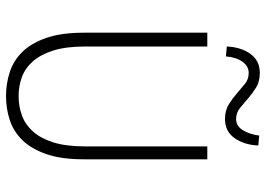

<svg xmlns="http://www.w3.org/2000/svg" viewBox="-143 -731 886 640"><g transform="rotate(90 300.0 -411.0)"><path d="M300 12Q259 12 220.5 -0.5Q182 -13 153 -42.5Q124 -72 106.5 -122Q89 -172 89 -247V-659H135V-252Q135 -188 148.5 -145.5Q162 -103 184.5 -77.5Q207 -52 237 -41Q267 -30 300 -30Q334 -30 364.5 -41Q395 -52 418 -77.5Q441 -103 454.5 -145.5Q468 -188 468 -252V-659H511V-247Q511 -172 493.5 -122Q476 -72 447 -42.5Q418 -13 380 -0.5Q342 12 300 12ZM377 -718Q348 -718 328 -730.5Q308 -743 291.5 -757.5Q275 -772 259.5 -784.5Q244 -797 223 -797Q201 -797 186 -776.5Q171 -756 168 -721L135 -724Q137 -771 159.5 -802.5Q182 -834 223 -834Q252 -834 272 -821.5Q292 -809 308.5 -794.5Q325 -780 340.5 -767.5Q356 -755 377 -755Q399 -755 413 -776Q427 -797 432 -832L465 -829Q463 -782 440.5 -750Q418 -718 377 -718Z"/></g></svg>

Font: Source Code Pro Light
Style: Regular
Weight: 300
Monospace: yes
Designer: Paul D. Hunt, Teo Tuominen
Foundry: Adobe Systems Incorporated
Version: Version 2.030;PS 1.000;hotconv 16.6.51;makeotf.lib2.5.65220